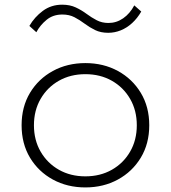

<svg xmlns="http://www.w3.org/2000/svg" viewBox="-20 -804 747 840"><path d="M353.5 16Q274.5 16 211.2 -18.5Q148 -53 111.2 -114.2Q74.5 -175.5 74.5 -256Q74.5 -336.5 111.2 -397.8Q148 -459 211.2 -493.5Q274.5 -528 353.5 -528Q432.5 -528 495.8 -493.5Q559 -459 596 -397.8Q633 -336.5 633 -256Q633 -175.5 596 -114.2Q559 -53 495.8 -18.5Q432.5 16 353.5 16ZM353.5 -32.5Q418.5 -32.5 469.2 -61.2Q520 -90 549.2 -140.5Q578.5 -191 578.5 -256Q578.5 -321 549.2 -371.5Q520 -422 469.2 -450.8Q418.5 -479.5 353.5 -479.5Q288.5 -479.5 237.8 -450.8Q187 -422 157.8 -371.5Q128.5 -321 128.5 -256Q128.5 -191 157.8 -140.5Q187 -90 237.8 -61.2Q288.5 -32.5 353.5 -32.5ZM453.5 -660.5Q420.5 -660.5 396 -672.5Q371.5 -684.5 350.2 -700.5Q329 -716.5 306 -728.5Q283 -740.5 253 -740.5Q212 -740.5 183.8 -717.2Q155.5 -694 139 -663L108.5 -690.5Q131 -729.5 167.5 -756.5Q204 -783.5 252 -783.5Q286 -783.5 311.5 -771.5Q337 -759.5 358.5 -743.5Q380 -727.5 403 -715.5Q426 -703.5 454.5 -703.5Q489.5 -703.5 519 -724Q548.5 -744.5 567.5 -780.5L598 -753.5Q581 -724 558 -703Q535 -682 508.2 -671.2Q481.5 -660.5 453.5 -660.5Z"/></svg>

Font: Spartan Thin Light
Style: Regular
Weight: 300
Version: Version 1.004